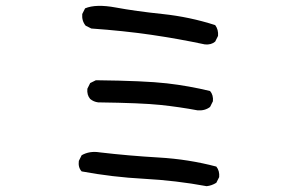

<svg xmlns="http://www.w3.org/2000/svg" viewBox="-20 -683 1040 660"><path d="M690.4 -43Q585 -62.5 475.6 -68.4Q366.2 -74.2 260.7 -93.8Q248 -107.4 251 -129.9L260.7 -149.4Q288.1 -165 323.2 -159.2Q422.9 -147.5 525.4 -141.6Q627.9 -135.7 723.6 -110.4Q735.4 -95.7 733.4 -74.2L723.6 -54.7Q708 -44.9 690.4 -43ZM659.2 -303.7Q596.7 -315.4 531.2 -322.3Q465.8 -329.1 317.4 -331.1Q301.8 -333 290 -342.8Q278.3 -356.4 280.3 -377.9L290 -397.5L309.6 -407.2Q477.5 -405.3 553.7 -396.5Q629.9 -387.7 702.1 -370.1Q713.9 -356.4 711.9 -335L702.1 -315.4Q684.6 -301.8 659.2 -303.7ZM684.6 -530.3Q592.8 -549.8 499 -563.5Q405.3 -577.1 293.9 -585L274.4 -594.7Q260.7 -611.3 262.7 -634.8L272.5 -654.3Q309.6 -669.9 377.9 -657.2Q446.3 -644.5 539.1 -634.8Q631.8 -625 719.7 -596.7Q731.4 -581.1 729.5 -559.6L719.7 -540Q706.1 -528.3 684.6 -530.3Z"/></svg>

Font: NaikaiFont
Style: Regular-Lite
Weight: 400
Version: Version 1.67